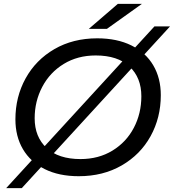

<svg xmlns="http://www.w3.org/2000/svg" viewBox="-20 -907 903 997"><path d="M60 -287Q60 -404 113 -500Q166 -596 262.5 -652Q359 -708 485 -708Q588 -708 662.5 -671Q737 -634 776 -567.5Q815 -501 815 -413Q815 -296 762 -200Q709 -104 612 -48Q515 8 389 8Q286 8 212 -29Q138 -66 99 -132.5Q60 -199 60 -287ZM714 -407Q714 -504 652.5 -561.5Q591 -619 477 -619Q383 -619 311 -575Q239 -531 199.5 -456Q160 -381 160 -293Q160 -196 222 -138.5Q284 -81 398 -81Q492 -81 564 -125Q636 -169 675 -243.5Q714 -318 714 -407ZM782 -770H863L93 70H12ZM592 -887H717L535 -757H441Z"/></svg>

Font: Montserrat Alternates Medium
Style: Italic
Weight: 500
Italic angle: -11.3°
Designer: Julieta Ulanovsky
Foundry: Julieta Ulanovsky
Version: Version 7.200